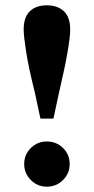

<svg xmlns="http://www.w3.org/2000/svg" viewBox="-20 -689 353 722"><path d="M156 13Q121 13 96 -12Q71 -37 71 -72Q71 -108 96 -132.5Q121 -157 156 -157Q192 -157 217 -132.5Q242 -108 242 -72Q242 -37 217 -12Q192 13 156 13ZM156 -669Q197 -669 220.5 -646.5Q244 -624 244 -578Q244 -564 241.5 -543Q239 -522 234 -493Q229 -464 221 -426Q213 -388 202 -341L181 -243H132L111 -341Q99 -389 91 -426.5Q83 -464 78.5 -493Q74 -522 71.5 -543.5Q69 -565 69 -578Q69 -624 92 -646.5Q115 -669 156 -669Z"/></svg>

Font: Source Serif 4 36pt
Style: Bold
Weight: 700
Designer: Frank Grießhammer
Foundry: Adobe Systems Incorporated
Version: Version 4.004;hotconv 1.0.116;makeotfexe 2.5.65601